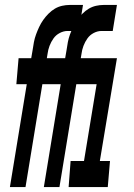

<svg xmlns="http://www.w3.org/2000/svg" viewBox="-20 -755 540 775"><path d="M20 0 88 -415H46L55 -520H106L112 -555Q114 -570 117 -585.5Q120 -601 125.5 -616Q131 -631 138 -646Q145 -661 154.5 -674.5Q164 -688 176 -700Q188 -712 201.5 -720Q215 -728 230.5 -731.5Q246 -735 261 -735H315L298 -630H253Q237 -630 221.5 -622Q206 -614 196 -600Q186 -586 180 -570Q174 -554 172 -538L169 -520H264L255 -415H151L83 0ZM157 0 225 -415H183L192 -520H243L249 -555Q251 -570 254 -585.5Q257 -601 262.5 -616Q268 -631 275 -646Q282 -661 291.5 -674.5Q301 -688 313 -700Q325 -712 338.5 -720Q352 -728 367.5 -731.5Q383 -735 398 -735H452L435 -630H390Q374 -630 358.5 -622Q343 -614 333 -600Q323 -586 317 -570Q311 -554 309 -538L306 -520H401L392 -415H288L220 0ZM257 0 265 -105H319L370 -415H330L339 -520H452L383 -105H424L415 0Z"/></svg>

Font: Iosevka Extrabold Oblique
Style: Regular
Weight: 800
Italic angle: -9°
Monospace: yes
Designer: Belleve Invis
Foundry: Belleve Invis
Version: Version 32.5.0; ttfautohint (v1.8.4)